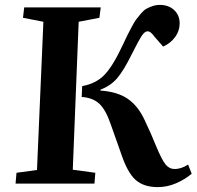

<svg xmlns="http://www.w3.org/2000/svg" viewBox="-20 -744 797 778"><path d="M311 -351.1 313 -395Q369.1 -405.3 403.3 -440.7Q437.5 -476.1 477.1 -561Q489.7 -587.9 495.4 -599.6Q501 -611.3 512.5 -632.8Q523.9 -654.3 531.2 -664.3Q538.6 -674.3 550.3 -688.2Q562 -702.1 572.8 -708.3Q583.5 -714.4 597.9 -719.2Q612.3 -724.1 627.9 -724.1Q663.1 -724.1 685.5 -703.4Q708 -682.6 708 -648.9Q708 -619.1 689.7 -594Q671.4 -568.8 641.1 -555.2L606 -595.2Q590.8 -617.2 578.1 -617.2Q566.4 -617.2 554.2 -598.6Q542 -580.1 514.2 -524.9Q481.9 -459 455.1 -427.5Q428.2 -396 387.2 -380.9V-377Q457 -372.1 498.5 -343Q540 -314 565.9 -257.8Q593.8 -199.2 611.8 -153.8Q635.7 -96.2 650.9 -77.6Q666 -59.1 688 -59.1Q713.9 -59.1 742.2 -77.1L756.8 -40Q729 -16.6 693.1 -1.2Q657.2 14.2 619.1 14.2Q562 14.2 528.8 -15.6Q495.6 -45.4 469.2 -126Q443.8 -198.7 429.2 -238.8Q408.7 -299.3 382.3 -323.7Q356 -348.1 311 -351.1ZM129.9 -55.2 155.8 -655.8 73.2 -671.9 78.1 -713.9H388.2L382.8 -671.9L298.8 -655.8L274.9 -56.2L366.2 -43.9L362.8 0H43L46.9 -43.9Z"/></svg>

Font: Literata SemiBold
Style: Italic
Weight: 650
Italic angle: -2.39999°
Designer: Latin by Veronika Burian and Jose Scaglione. Greek by Irene Vlachou. Cyrillic by Vera Evstafieva
Foundry: TypeTogether
Version: Version 3.021